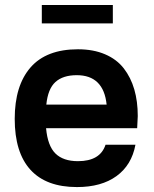

<svg xmlns="http://www.w3.org/2000/svg" viewBox="-20 -737 618 771"><path d="M293 -539.1Q355 -539.1 401.9 -519Q448.7 -499 477.1 -462.4Q505.4 -425.8 519.3 -377.9Q533.2 -330.1 533.2 -271Q533.2 -262.7 530.8 -222.2H165Q171.4 -151.4 202.6 -120.6Q233.9 -89.8 293 -89.8Q382.3 -89.8 403.8 -155.8H523.9Q508.8 -74.2 448 -30Q387.2 14.2 289.1 14.2Q165.5 14.2 102.3 -55.2Q39.1 -124.5 39.1 -259.8Q39.1 -393.1 102.5 -466.1Q166 -539.1 293 -539.1ZM147.9 -643.1V-716.8H433.1V-643.1ZM166 -316.9H408.2Q396 -435.1 288.1 -435.1Q232.9 -435.1 202.6 -407.7Q172.4 -380.4 166 -316.9Z"/></svg>

Font: Nacelle SemiBold
Style: Regular
Weight: 600
Designer: Sora Sagano
Foundry: Sora Sagano
Version: Version 1.000;FEAKit 1.0